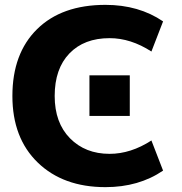

<svg xmlns="http://www.w3.org/2000/svg" viewBox="-20 -760 747 790"><path d="M348 -283V-450H514V-283ZM431 -603Q326 -603 265.5 -540Q205 -477 205 -365Q205 -255 268 -191Q331 -127 431 -127Q518 -127 603 -182L651 -58Q551 10 414 10Q240 10 135.5 -91Q31 -192 31 -365Q31 -540 132.5 -640Q234 -740 414 -740Q551 -740 651 -672L603 -548Q518 -603 431 -603Z"/></svg>

Font: M PLUS 1p ExtraBold
Style: Regular
Weight: 800
Version: Version 1.062